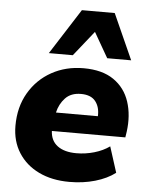

<svg xmlns="http://www.w3.org/2000/svg" viewBox="-54 -806 665 862"><g transform="rotate(5 278.0 -375.5)"><path d="M291 11Q212 11 153 -17.5Q94 -46 61 -98Q28 -150 28 -219Q28 -304 65.5 -368Q103 -432 167 -467.5Q231 -503 311 -503Q395 -503 446.5 -467.5Q498 -432 518 -371Q538 -310 528 -236L524 -210H193Q195 -166 226 -143Q257 -120 311 -120Q352 -120 391.5 -131.5Q431 -143 460 -164L497 -48Q460 -20 406.5 -4.5Q353 11 291 11ZM309 -387Q264 -387 238.5 -360Q213 -333 204 -294H393Q395 -335 374.5 -361Q354 -387 309 -387ZM149 -557 280 -762H428L520 -557H412L347 -670L257 -557Z"/></g></svg>

Font: Nunito Sans Black
Style: Italic
Weight: 900
Italic angle: -9°
Designer: Vernon Adams
Foundry: Vernon Adams
Version: Version 3.006; ttfautohint (v1.8.3)